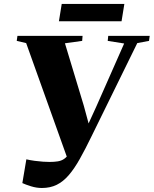

<svg xmlns="http://www.w3.org/2000/svg" viewBox="-20 -922 767 958"><path d="M189 16Q162 16 134.8 7.5Q107.5 -1 91.5 -8.5L111.5 -127Q131 -122.5 153 -119.5Q175 -116.5 194.8 -115.2Q214.5 -114 227 -114Q250 -114 267.8 -116.8Q285.5 -119.5 299 -128.5Q312.5 -137.5 324.8 -155.5Q337 -173.5 349.5 -204.5L325 -107.5L110.5 -707L63.5 -718L67 -743H392L390 -718L304 -706L398 -395L433 -266L386.5 -228.5L459.5 -388L599.5 -705L517.5 -718L520 -743H727L723.5 -718L665 -707L437 -242.5Q405.5 -177.5 378.2 -129Q351 -80.5 323.2 -48.2Q295.5 -16 263.2 0Q231 16 189 16ZM288 -902.5H600.5L586.5 -816H274Z"/></svg>

Font: Merriweather 120pt Black
Style: Italic
Weight: 900
Italic angle: -7.8°
Version: Version 2.101